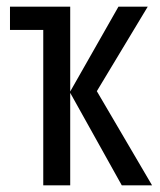

<svg xmlns="http://www.w3.org/2000/svg" viewBox="-20 -557 481 577"><path d="M424 -537H336L191 -282V-537H10V-467H110V0H191V-278L346 0H437L271 -283Z"/></svg>

Font: Noto Sans UI Condensed
Style: Regular
Weight: 400
Width: 3
Designer: Monotype Design Team
Foundry: Monotype Imaging Inc.
Version: Version 1.901